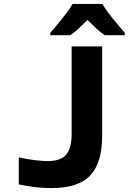

<svg xmlns="http://www.w3.org/2000/svg" viewBox="-20 -951 657 981"><path d="M241 10Q205 10 161.5 5.5Q118 1 76 -9V-147Q125 -136 163.5 -132Q202 -128 223 -128Q292 -128 319 -162Q346 -196 346 -266V-714H502V-256Q502 -121 442 -55.5Q382 10 241 10ZM237 -784Q254 -802 276 -829Q298 -856 318.5 -883Q339 -910 351 -931H503Q523 -897 556 -856.5Q589 -816 617 -784V-771H516Q494 -785 472.5 -805Q451 -825 427 -849Q402 -824 381 -804.5Q360 -785 339 -771H237Z"/></svg>

Font: Noto Sans Mono ExtraBold
Style: Regular
Weight: 800
Designer: Monotype Design Team
Foundry: Monotype Imaging Inc.
Version: Version 2.014